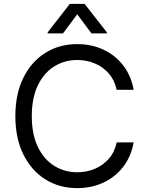

<svg xmlns="http://www.w3.org/2000/svg" viewBox="-20 -966 767 996"><path d="M534.1 -792.6H454.5L380.7 -892L306.8 -792.6H227.3V-798.3L342.3 -946H419L534.1 -798.3ZM380.7 9.9Q287.6 9.9 215.2 -35.5Q142.8 -81 101.2 -164.8Q59.7 -248.6 59.7 -363.6Q59.7 -478.7 101.2 -562.5Q142.8 -646.3 215.2 -691.8Q287.6 -737.2 380.7 -737.2Q453.8 -737.2 515.3 -709Q576.7 -680.8 618.3 -627.7Q659.8 -574.6 673.3 -500H585.2Q574.6 -550.4 544.4 -584.9Q514.2 -619.3 471.6 -637.1Q429 -654.8 380.7 -654.8Q314.6 -654.8 261.2 -621.4Q207.7 -588.1 176.3 -523.1Q144.9 -458.1 144.9 -363.6Q144.9 -269.2 176.3 -204.2Q207.7 -139.2 261.2 -105.8Q314.6 -72.4 380.7 -72.4Q429 -72.4 471.6 -90.2Q514.2 -108 544.4 -142.4Q574.6 -176.8 585.2 -227.3H673.3Q659.8 -152.7 618.3 -99.6Q576.7 -46.5 515.3 -18.3Q453.8 9.9 380.7 9.9Z"/></svg>

Font: Linik Sans
Style: Regular
Weight: 400
Designer: Rasmus Andersson (font), Marc Monis (original base), Kil Hyung-jin (Pretendard portions), Cristiano Sobral (main changes
Foundry: rsms
Version: Version 3.018;May 31, 2022;FontCreator 14.0.0.2814 64-bit; t